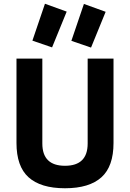

<svg xmlns="http://www.w3.org/2000/svg" viewBox="-20 -993 694 1025"><path d="M522 -47Q586 -105 586 -230V-680H448V-227Q448 -108 327 -108Q206 -108 206 -227V-680H68V-230Q68 -105 132 -47Q197 12 327 12Q457 12 522 -47ZM153 -776 258 -740 336 -931 220 -973ZM361 -775 466 -739 544 -930 428 -972Z"/></svg>

Font: Online Auction - Bold
Style: Bold
Weight: 500
Designer: Mohamed Mostafa, the designer of Online Auction
Foundry: Kief Type Foundry
Version: ""